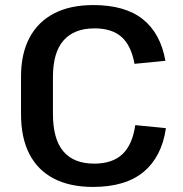

<svg xmlns="http://www.w3.org/2000/svg" viewBox="-20 -729 722 758"><path d="M347 9Q256 9 192.5 -24Q129 -57 96 -121Q63 -185 63 -278V-427Q63 -517 96.5 -580Q130 -643 193.5 -676Q257 -709 348 -709Q474 -709 544 -653Q614 -597 633 -489L511 -477Q498 -549 460 -583Q422 -617 353 -617Q273 -617 231 -569.5Q189 -522 189 -425V-280Q189 -180 230 -131.5Q271 -83 352 -83Q424 -83 463.5 -120.5Q503 -158 514 -235L635 -223Q619 -111 547.5 -51Q476 9 347 9Z"/></svg>

Font: Pathway Extreme 28pt SemiBold
Style: Regular
Weight: 600
Designer: Eduardo Rodriguez Tunni
Foundry: Eduardo Rodriguez Tunni
Version: Version 1.001;gftools[0.9.26]